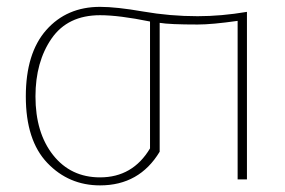

<svg xmlns="http://www.w3.org/2000/svg" viewBox="-20 -526 837 563"><path d="M55.7 -243.2Q55.7 -370.1 115.7 -438Q175.8 -505.9 273.4 -505.9Q321.3 -505.9 399.9 -492.2Q478.5 -478.5 559.6 -478.5Q628.9 -478.5 704.1 -491.2V0H676.8V-464.8Q601.6 -454.1 559.6 -454.1Q477.5 -454.1 448.2 -459V-81.1Q388.7 17.6 273.4 17.6Q181.6 17.6 118.7 -48.3Q55.7 -114.3 55.7 -243.2ZM84 -243.2Q84 -136.7 135.7 -71.3Q187.5 -5.9 273.4 -5.9Q369.1 -5.9 419.9 -90.8V-462.9Q329.1 -481.4 273.4 -481.4Q178.7 -481.4 131.3 -413.1Q84 -344.7 84 -243.2Z"/></svg>

Font: Gothic A1 Thin
Style: Regular
Weight: 250
Designer: HanYang I&C Co.,Ltd.
Foundry: HanYang I&C Co.,Ltd.
Version: Version 2.50